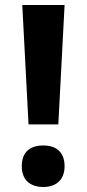

<svg xmlns="http://www.w3.org/2000/svg" viewBox="-20 -785 346 767"><path d="M94 -288H213L238 -765H69ZM153 -38C199 -38 238 -62 238 -121C238 -182 199 -204 153 -204C105 -204 67 -182 67 -121C67 -62 105 -38 153 -38Z"/></svg>

Font: Noto Sans Tamil UI
Style: Bold
Weight: 700
Designer: Jelle Bosma - Monotype Design Team
Foundry: Monotype Imaging Inc.
Version: Version 2.004